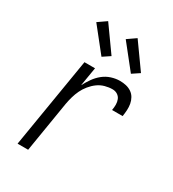

<svg xmlns="http://www.w3.org/2000/svg" viewBox="-183 -859 866 960"><g transform="rotate(30 250.0 -378.5)"><path d="M70 0 156 -520H217L199 -412Q211 -435 226.5 -457Q242 -479 262.5 -495.5Q283 -512 308 -520Q333 -528 357 -528Q376 -528 393 -524Q410 -520 424 -510.5Q438 -501 446.5 -486Q455 -471 458 -454Q461 -437 460 -419Q459 -401 456 -382H395Q398 -398 398 -414Q398 -430 392.5 -443.5Q387 -457 374.5 -465Q362 -473 346 -473Q325 -473 303 -467Q281 -461 262.5 -447.5Q244 -434 229 -415.5Q214 -397 204.5 -377Q195 -357 189 -336Q183 -315 179 -293L131 0ZM386 -586 277 -723 326 -757 428 -614ZM216 -586 107 -723 156 -757 258 -614Z"/></g></svg>

Font: Iosevka Light
Style: Italic
Weight: 300
Italic angle: -9°
Monospace: yes
Designer: Belleve Invis
Foundry: Belleve Invis
Version: Version 32.5.0; ttfautohint (v1.8.4)